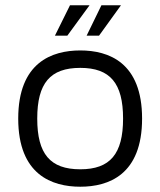

<svg xmlns="http://www.w3.org/2000/svg" viewBox="-20 -699 604 727"><path d="M284 -508C177 -508 49 -463 49 -250C49 -37 177 8 284 8C391 8 518 -37 518 -250C518 -463 391 -508 284 -508ZM284 -58C170 -58 121 -116 121 -250C121 -384 170 -442 284 -442C397 -442 446 -384 446 -250C446 -116 397 -58 284 -58ZM364 -679 308 -564H355L438 -679H364ZM245 -679 188 -564H235L319 -679H245Z"/></svg>

Font: Maven Pro
Style: Regular
Weight: 400
Designer: Joe Prince
Foundry: Joe Prince
Version: Version 1.003